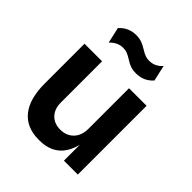

<svg xmlns="http://www.w3.org/2000/svg" viewBox="-218 -920 1074 1074"><g transform="rotate(45 319.5 -383.0)"><path d="M67 -229V-544H206V-217Q206 -167 234.5 -137.5Q263 -108 310 -108Q359 -108 389 -139Q419 -170 419 -223V-544H558V0H448V-126Q413 17 270 17H264Q169 17 118 -45.5Q67 -108 67 -229ZM302 -658Q283 -670 268.5 -675.5Q254 -681 236 -681Q193 -681 158 -644L137 -738Q178 -783 237 -783Q264 -783 282.5 -776Q301 -769 324 -755Q343 -743 357.5 -737.5Q372 -732 390 -732Q436 -732 468 -769L489 -675Q449 -630 388 -630Q361 -630 342 -637Q323 -644 302 -658Z"/></g></svg>

Font: Sora-SIA SemiBold
Style: Regular
Weight: 600
Designer: Jonathan Barnbrook, Julián Moncada
Foundry: Barnbrook Fonts
Version: Version 2.000